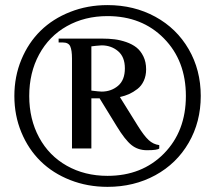

<svg xmlns="http://www.w3.org/2000/svg" viewBox="-20 -705 839 750"><path d="M399.9 24.9Q321.8 24.9 254.2 -1.7Q186.5 -28.3 138.7 -75.2Q90.8 -122.1 63.5 -188Q36.1 -253.9 36.1 -330.1Q36.1 -406.2 63.5 -472.2Q90.8 -538.1 138.7 -585Q186.5 -631.8 254.2 -658.4Q321.8 -685.1 399.9 -685.1Q503.4 -685.1 586.7 -639.6Q669.9 -594.2 717 -512.9Q764.2 -431.6 764.2 -330.1Q764.2 -228.5 717 -147.2Q669.9 -65.9 586.7 -20.5Q503.4 24.9 399.9 24.9ZM399.9 -18.1Q534.7 -18.1 620.4 -105.2Q706.1 -192.4 706.1 -330.1Q706.1 -467.8 620.4 -554.9Q534.7 -642.1 399.9 -642.1Q311 -642.1 241.2 -602.8Q171.4 -563.5 132.8 -492.2Q94.2 -420.9 94.2 -330.1Q94.2 -239.3 132.8 -168Q171.4 -96.7 241.2 -57.4Q311 -18.1 399.9 -18.1ZM554.2 -118.2Q519 -118.2 493.7 -138.4Q468.3 -158.7 436 -211.9L369.1 -320.8H336.9V-125H261.2V-476.1Q261.2 -508.8 254.4 -523.9Q247.6 -539.1 225.1 -539.1H209V-554.2H379.9Q404.8 -554.2 427 -551.5Q449.2 -548.8 472.7 -540.8Q496.1 -532.7 512.7 -519.8Q529.3 -506.8 540 -484.9Q550.8 -462.9 550.8 -434.1Q550.8 -409.2 541.7 -389.4Q532.7 -369.6 516.8 -357.4Q501 -345.2 484.4 -337.6Q467.8 -330.1 448.2 -326.2L518.1 -213.9Q542 -175.3 560.3 -158.2Q578.6 -141.1 602.1 -138.2V-125Q595.2 -118.2 554.2 -118.2ZM377 -347.2Q414.1 -347.2 440.9 -369.6Q467.8 -392.1 467.8 -438Q467.8 -482.9 440.9 -505.4Q414.1 -527.8 377 -527.8Q370.6 -527.8 355.5 -526.1Q340.3 -524.4 336.9 -523.9V-351.1Q368.2 -347.2 377 -347.2Z"/></svg>

Font: El Messiri SemiBold
Style: Regular
Weight: 600
Designer: Mohamed Gaber
Foundry: Kief Type Foundry
Version: Version 2.007;PS 002.007;hotconv 1.0.88;makeotf.lib2.5.64775